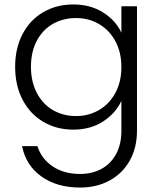

<svg xmlns="http://www.w3.org/2000/svg" viewBox="-20 -574 715 862"><path d="M309 -554Q386 -554 443 -518Q500 -482 525 -427V-546H595V14Q595 89 562.5 147Q530 205 472 236.5Q414 268 340 268Q235 268 165.5 218Q96 168 79 82H148Q166 139 216.5 173Q267 207 340 207Q393 207 435 184.5Q477 162 501 118Q525 74 525 14V-121Q499 -65 442.5 -28.5Q386 8 309 8Q234 8 174.5 -27Q115 -62 81.5 -126Q48 -190 48 -274Q48 -358 81.5 -421.5Q115 -485 174.5 -519.5Q234 -554 309 -554ZM525 -273Q525 -339 498 -389Q471 -439 424.5 -466Q378 -493 322 -493Q264 -493 218 -467Q172 -441 145.5 -391.5Q119 -342 119 -274Q119 -207 145.5 -156.5Q172 -106 218 -79.5Q264 -53 322 -53Q378 -53 424.5 -80Q471 -107 498 -157Q525 -207 525 -273Z"/></svg>

Font: A Bank Premium Light
Style: Regular
Weight: 300
Designer: Ninad Kale (Devanagari), Jonny Pinhorn (Latin), Htun Naung (Myanmar)
Foundry: Indian Type Foundry
Version: 4.004